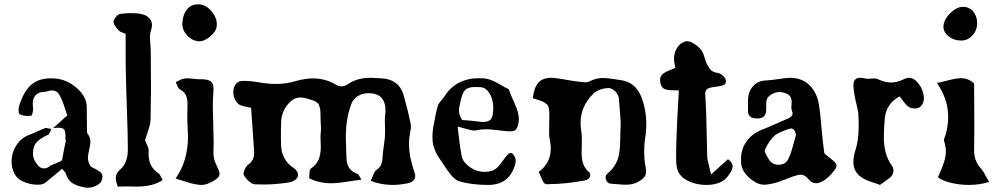

<svg xmlns="http://www.w3.org/2000/svg" viewBox="-20 -863 4661 896"><path d="M270 -75.2Q272.5 -71.3 279.3 -64.2Q286.1 -57.1 287.1 -54.2Q291.5 -37.1 300.3 -25.1Q309.1 -13.2 322.3 -5.9Q335.4 1.5 348.4 5.4Q361.3 9.3 378.9 12.2Q381.8 13.2 389.2 13.2Q410.6 13.2 431.4 2.2Q452.1 -8.8 455.1 -22.9Q458 -31.7 458 -39.1Q458 -51.8 447.8 -60.3Q437.5 -68.8 410.2 -82Q401.4 -85.4 395.8 -99.6Q390.1 -113.8 390.1 -127Q390.1 -138.7 396 -163.6Q401.9 -188.5 401.9 -200.2Q401.9 -222.7 387.2 -241.2Q386.2 -242.2 386.2 -244.1Q386.2 -264.6 385.5 -303.7Q384.8 -342.8 384.8 -362.8Q384.8 -412.6 336.7 -453.6Q288.6 -494.6 231 -497.1Q166.5 -500.5 128.9 -470.2Q91.3 -439.9 68.8 -367.2Q66.9 -359.4 66.9 -351.1Q66.9 -331.5 71.8 -330.1Q87.9 -321.8 109.9 -321.8Q118.7 -321.8 126 -323.2Q129.9 -325.7 132.8 -339.6Q135.7 -353.5 133.8 -363.8Q132.8 -368.7 132.8 -378.9Q132.8 -420.9 168.9 -432.1Q173.3 -433.6 184.6 -434.3Q195.8 -435.1 201.2 -437Q210.4 -440.9 222.2 -440.9Q247.1 -440.9 258.8 -417Q264.6 -406.7 269.8 -394Q274.9 -381.3 277.8 -373Q280.8 -364.7 286.4 -347.2Q292 -329.6 293.9 -323.2Q293.9 -322.8 291.5 -321Q289.1 -319.3 285.4 -316.7Q281.7 -314 279.8 -312Q272.9 -305.7 265.1 -298.6Q257.3 -291.5 246.6 -281.7Q235.8 -272 228 -265.1Q247.6 -267.1 252.9 -267.1Q274.9 -267.1 280.8 -256.8Q286.6 -246.6 285.2 -214.8Q285.2 -212.9 286.1 -209.5Q287.1 -206.1 287.1 -204.1Q280.3 -175.3 271 -124Q271 -120.1 270.8 -118.9Q270.5 -117.7 268.6 -115Q266.6 -112.3 260.7 -109.6Q254.9 -106.9 245.6 -102.8Q236.3 -98.6 219.2 -91.8Q218.3 -91.8 216.1 -90.6Q213.9 -89.4 213.9 -88.9Q200.7 -77.1 186 -77.1Q166.5 -77.1 153.8 -95.2Q133.8 -118.7 133.8 -147Q133.8 -181.2 151.6 -200Q169.4 -218.8 204.1 -233.9Q209.5 -236.3 214.1 -248.3Q218.8 -260.3 219.2 -261.2Q195.8 -267.1 190.9 -265.1Q178.2 -260.7 153.8 -249.5Q129.4 -238.3 117.2 -233.9Q79.6 -220.7 56.9 -185.5Q34.2 -150.4 34.2 -109.9Q34.2 -67.9 57.1 -38.1Q69.3 -22 98.4 -11.5Q127.4 -1 154.8 -1Q179.2 -1 190.9 -9.8Z M656.7 -208Q659.7 -218.8 667.5 -241.5Q675.3 -264.2 678.7 -278.1Q682.1 -292 682.6 -305.2Q684.6 -397 684.6 -442.9Q684.6 -472.7 684.1 -533.7Q683.6 -594.7 683.6 -626Q683.6 -635.7 681.6 -655.8Q679.7 -675.8 679.7 -687Q679.7 -708.5 685.5 -724.1Q689.5 -739.7 689.5 -745.1Q689.5 -763.7 676.5 -778.1Q663.6 -792.5 641.6 -796.9Q621.6 -801.8 591.8 -801.8Q563.5 -801.8 540.5 -797.9Q530.8 -796.4 520.3 -783.2Q509.8 -770 509.8 -759.8Q509.8 -747.1 534.7 -720.2Q538.6 -716.8 544.4 -713.9Q550.3 -710.9 557.1 -708.7Q564 -706.5 566.4 -705.1V-601.1Q566.4 -552.2 567.9 -501Q568.4 -460 572.5 -344.7Q576.7 -229.5 576.7 -166Q576.7 -101.1 539.6 -70.8Q520.5 -54.2 520.5 -33.2Q520.5 -16.1 529.8 7.8Q541 6.8 563.5 6.8Q572.3 6.8 590.3 7.3Q608.4 7.8 616.7 7.8Q695.3 7.8 738.8 -22.9Q735.8 -28.3 732.2 -36.1Q728.5 -43.9 726.1 -47.6Q723.6 -51.3 720.7 -53.2Q692.9 -71.8 682.1 -97.4Q671.4 -123 673.8 -158.2Q674.3 -166 671.1 -175Q668 -184.1 663.1 -193.8Q658.2 -203.6 656.7 -208Z M831.1 -758.8Q828.1 -728 849.9 -701.7Q871.6 -675.3 902.3 -670.9Q927.2 -666.5 957.8 -690.4Q988.3 -714.4 991.2 -740.2Q995.6 -772.5 971.7 -804.4Q947.8 -836.4 917 -841.8Q913.1 -842.8 903.3 -842.8Q873 -842.8 853.8 -820.6Q834.5 -798.3 831.1 -758.8ZM799.3 -29.8Q811 -26.4 831.1 -20Q851.1 -13.7 862.3 -10.3Q873.5 -6.8 889.2 -3.7Q904.8 -0.5 918 0Q935.1 0.5 955.6 -8.1Q976.1 -16.6 992.2 -29.8Q1004.4 -39.1 1004.4 -51.8Q1004.4 -58.1 1002 -65.2Q999.5 -72.3 994.9 -82Q990.2 -91.8 988.3 -96.2Q974.6 -124.5 976.1 -157.2Q977.1 -171.4 977.1 -200.2Q977.1 -227.1 975.1 -282.2Q973.1 -337.4 973.1 -366.2Q973.1 -400.4 976.1 -438Q979 -470.7 964.6 -482.4Q950.2 -494.1 914.1 -493.2Q903.3 -492.7 879.4 -495.6Q855.5 -498.5 843.3 -497.1Q837.9 -496.6 831.8 -494.6Q825.7 -492.7 821.8 -490.7Q817.9 -488.8 810.8 -485.1Q803.7 -481.4 800.3 -480Q800.8 -478.5 804 -471.2Q807.1 -463.9 808.6 -460.4Q810.1 -457 813.2 -452.4Q816.4 -447.8 819.3 -445.8Q840.8 -434.6 848.4 -416.7Q856 -398.9 855 -373Q855 -362.8 854.5 -343.8Q854 -324.7 854 -309.3Q854 -293.9 855 -280.8Q857.4 -235.8 857.4 -227.1Q857.4 -111.8 799.3 -29.8Z M1667 -24.9Q1662.6 -31.7 1658.2 -39.1Q1653.8 -46.4 1652.1 -48.8Q1650.4 -51.3 1647.9 -51.8Q1596.7 -68.8 1596.7 -127.9Q1596.7 -145 1595.2 -178.5Q1593.8 -211.9 1593.8 -229Q1593.8 -241.7 1595.7 -270Q1600.1 -326.2 1619.6 -377.9Q1627.9 -400.9 1649.9 -414.6Q1671.9 -428.2 1699.7 -428.2Q1719.2 -428.2 1734.9 -422.9Q1755.9 -416.5 1767.3 -397.2Q1778.8 -377.9 1778.8 -350.1Q1778.8 -336.9 1777.8 -331.1Q1775.9 -313.5 1775.9 -300.8Q1775.9 -294.4 1776.4 -282Q1776.9 -269.5 1776.9 -262.2V-240.2Q1776.9 -220.7 1771.5 -184.8Q1766.1 -148.9 1765.6 -132.8Q1764.6 -110.4 1759.3 -96.2Q1753.9 -82 1737.8 -70.8Q1731.9 -67.4 1727.8 -59.6Q1723.6 -51.8 1718.8 -39.1Q1713.9 -26.4 1710 -19Q1758.8 0 1812 0Q1844.7 0 1882.8 -7.8Q1898.9 -10.7 1908.4 -19.8Q1918 -28.8 1918 -43Q1918 -47.9 1913.6 -61Q1888.7 -131.8 1888.7 -191.9Q1888.7 -217.8 1895 -252Q1897.9 -260.7 1897.9 -271Q1897.9 -283.7 1889.6 -315.9Q1885.7 -337.4 1875 -376Q1864.3 -414.6 1862.8 -420.9Q1852.5 -456.5 1826.9 -475.6Q1801.3 -494.6 1765.6 -497.1Q1711.4 -500 1710.9 -500Q1647.9 -500 1606.9 -472.2Q1589.4 -460 1574.7 -460Q1561 -460 1546.9 -467.8Q1499 -497.1 1440.9 -497.1Q1405.3 -497.1 1360.8 -484.9Q1315.9 -471.2 1267.6 -471.2Q1230 -471.2 1187 -479Q1158.2 -484.4 1121.6 -485.8Q1098.6 -485.8 1090.8 -480Q1068.8 -464.8 1068.8 -432.1Q1068.8 -414.1 1077.1 -397.7Q1085.4 -381.3 1099.6 -373Q1106.4 -370.1 1114.7 -367.9Q1123 -365.7 1134 -363.5Q1145 -361.3 1151.9 -359.9Q1166 -160.2 1166 -155.8Q1168 -114.3 1137.7 -94.2Q1128.4 -86.9 1121.3 -70.1Q1114.3 -53.2 1117.7 -45.9Q1126 -30.8 1141.4 -17.1Q1156.7 -3.4 1169.9 -2.9Q1184.1 -2 1210 -2Q1265.6 -2 1325.7 -11.2Q1346.2 -14.2 1358.4 -23.9Q1370.6 -33.7 1370.6 -46.9Q1370.6 -66.4 1346.7 -82Q1322.8 -97.7 1309.8 -120.4Q1296.9 -143.1 1293.9 -162.8Q1291 -182.6 1291 -212.9V-255.9Q1291 -284.7 1292 -297.9Q1296.4 -354 1336.9 -390.1Q1356.4 -408.2 1381.8 -408.2Q1388.7 -408.2 1397.2 -406.7Q1405.8 -405.3 1411.4 -403.6Q1417 -401.9 1427.2 -398.7Q1437.5 -395.5 1441.9 -394Q1449.2 -392.1 1454.8 -387.9Q1460.4 -383.8 1463.9 -380.4Q1467.3 -377 1469.7 -368.9Q1472.2 -360.8 1473.4 -357.4Q1474.6 -354 1475.1 -343.3Q1475.6 -332.5 1475.6 -330.3Q1475.6 -328.1 1475.6 -315.9Q1475.6 -306.6 1476.8 -290Q1478 -273.4 1478 -265.1Q1478 -252 1477.1 -246.1Q1475.6 -234.4 1475.6 -220.2Q1475.6 -213.9 1476.3 -200.2Q1477.1 -186.5 1477.1 -180.2Q1477.1 -146 1468 -121.1Q1459 -96.2 1431.6 -77.1Q1427.2 -74.2 1425.5 -66.7Q1423.8 -59.1 1423.6 -46.9Q1423.3 -34.7 1422.9 -30.8Q1470.2 -7.8 1524.9 -7.8Q1545.4 -7.8 1568.6 -10.7Q1591.8 -13.7 1620.8 -18.3Q1649.9 -22.9 1667 -24.9Z M2115.7 -272Q2126.5 -270 2153.6 -262Q2180.7 -253.9 2192.4 -253.9Q2199.7 -253.9 2203.6 -254.9Q2222.7 -259.8 2249.5 -259.8Q2269 -259.8 2305.4 -255.1Q2341.8 -250.5 2358.4 -250Q2375 -250 2382.8 -254.6Q2390.6 -259.3 2395.5 -272.9Q2401.4 -291 2401.4 -308.1Q2401.4 -336.9 2380.1 -383.5Q2358.9 -430.2 2355.5 -443.8Q2355.5 -444.3 2354.5 -445.3Q2353.5 -446.3 2353.5 -446.8Q2345.7 -449.7 2307.4 -472.2Q2269 -494.6 2240.7 -497.1Q2231.9 -498 2215.3 -498Q2108.4 -498 2054.7 -414.1Q2051.3 -408.2 2038.8 -393.8Q2026.4 -379.4 2023.4 -370.1Q2014.6 -341.3 2002.4 -272Q1997.1 -243.7 1998.5 -211.9Q1999 -190.9 2007.1 -169.2Q2015.1 -147.5 2023.7 -134Q2032.2 -120.6 2048.1 -97.9Q2064 -75.2 2070.3 -64.9Q2100.6 -22 2126.5 -16.1Q2182.1 0 2258.3 0Q2361.3 0 2385.7 -103Q2386.7 -106 2386.7 -113.8Q2386.7 -120.1 2383.3 -128.9Q2375 -147.5 2364.7 -148.9H2362.3Q2354.5 -148.9 2342.8 -134.8Q2338.9 -129.9 2324 -109.4Q2309.1 -88.9 2299.3 -80.1Q2278.8 -61 2242.7 -61Q2204.6 -61 2174.3 -82Q2142.1 -105 2135.7 -129.9Q2132.3 -145 2129.4 -163.6Q2126.5 -182.1 2124.8 -195.6Q2123 -209 2120.1 -233.6Q2117.2 -258.3 2115.7 -272ZM2135.7 -303.2Q2135.3 -304.2 2131.6 -312Q2127.9 -319.8 2126.5 -323.7Q2125 -327.6 2123.3 -334.7Q2121.6 -341.8 2121.6 -348.1Q2121.6 -358.4 2127.4 -382.8Q2136.2 -426.8 2149.7 -441.9Q2163.1 -457 2196.8 -457Q2213.9 -457 2223.6 -456.1Q2246.6 -454.6 2262.9 -429.7Q2279.3 -404.8 2281.7 -368.2V-356Q2281.7 -322.3 2271.7 -308.1Q2261.7 -293.9 2236.3 -293.9Q2220.2 -293.9 2211.4 -295.9Q2198.2 -298.3 2135.7 -303.2Z M2494.1 -61Q2512.7 -16.1 2518.1 -9.8Q2524.9 -1.5 2541.5 -3.4Q2542.5 -3.9 2543.5 -3.9Q2616.2 -3.9 2704.1 -20Q2717.8 -21.5 2726.1 -28.8Q2734.4 -36.1 2734.4 -45.9Q2734.4 -58.1 2721.2 -66.9Q2694.3 -93.8 2694.3 -147Q2694.3 -156.7 2694.8 -177Q2695.3 -197.3 2695.3 -208Q2695.3 -238.3 2691.4 -261.2Q2689.5 -271 2689.5 -290Q2689.5 -364.7 2745.1 -421.9Q2756.3 -436 2778.6 -444.1Q2800.8 -452.1 2822.3 -452.1Q2840.8 -449.2 2855 -432.4Q2869.1 -415.5 2869.1 -391.1Q2869.6 -380.9 2873 -342.8Q2876.5 -304.7 2876.5 -284.2Q2876.5 -265.6 2875.5 -257.8Q2875 -245.6 2874.5 -222.7Q2874 -199.7 2873.5 -185.5Q2873 -171.4 2870.1 -150.9Q2867.2 -130.4 2861.3 -115.5Q2855.5 -100.6 2843.8 -83.7Q2832 -66.9 2815.4 -53.2Q2806.2 -46.9 2806.2 -35.2Q2806.2 -24.9 2812.3 -16.4Q2818.4 -7.8 2828.1 -5.9Q2838.4 -5.4 2862.8 -3.2Q2887.2 -1 2900.4 -1Q2938 -1 2962.4 -17.1Q2980 -27.3 2987.5 -37.6Q2995.1 -47.9 2995.1 -63Q2995.1 -68.4 2993.2 -80.1Q2986.3 -114.7 2986.3 -157.2Q2986.3 -199.2 2993.2 -233.9Q2996.1 -259.8 2996.1 -284.2Q2996.1 -348.1 2975.1 -404.8Q2947.8 -479 2879.4 -488.8Q2871.6 -489.7 2841.1 -494.4Q2810.5 -499 2794.4 -499Q2763.2 -499 2734.4 -484.9Q2725.6 -479 2709.5 -479Q2707.5 -479 2681.2 -481.9Q2663.1 -483.4 2625.5 -490.2Q2587.9 -497.1 2567.4 -499Q2562.5 -500 2552.2 -500Q2512.7 -500 2492.2 -476.8Q2471.7 -453.6 2466.3 -404.8Q2471.7 -402.3 2484.4 -398.9Q2501 -393.6 2509.5 -390.4Q2518.1 -387.2 2525.9 -381.1Q2533.7 -375 2536.4 -371.6Q2539.1 -368.2 2541.3 -357.4Q2543.5 -346.7 2543.5 -338.6Q2543.5 -330.6 2543.5 -311Q2543.5 -310.5 2542.7 -268.1Q2542 -225.6 2543.5 -224.1Q2550.3 -190.9 2550.3 -169.9Q2550.3 -102.1 2494.1 -61Z M3147.9 -440.9Q3140.6 -306.2 3140.1 -296.9Q3135.3 -182.1 3135.3 -159.2V-125Q3135.3 -85.4 3143.1 -65.9Q3156.2 -35.2 3193.6 -17.6Q3231 0 3275.4 0Q3347.2 0 3377.9 -42Q3379.4 -43.9 3384.3 -51.3Q3389.2 -58.6 3391.6 -62.5Q3394 -66.4 3396.5 -73.2Q3398.9 -80.1 3398.9 -85.9Q3398.9 -105.5 3377 -120.1Q3367.2 -110.8 3298.3 -48.8Q3295.4 -62.5 3290.8 -80.6Q3286.1 -98.6 3283.4 -110.8Q3280.8 -123 3280.3 -133.8Q3279.3 -159.2 3277.6 -250.7Q3275.9 -342.3 3272.9 -391.1Q3271 -417.5 3271 -421.9Q3271 -442.4 3281.5 -448.7Q3292 -455.1 3327.1 -459Q3337.9 -460.4 3343.3 -461.7Q3348.6 -462.9 3356 -465.8Q3363.3 -468.8 3366 -474.6Q3368.7 -480.5 3367.2 -488.8Q3365.7 -499 3353.3 -510.3Q3340.8 -521.5 3329.1 -522.9Q3316.9 -524.4 3308.1 -528.6Q3299.3 -532.7 3292.7 -541.7Q3286.1 -550.8 3283 -556.4Q3279.8 -562 3273.9 -575.2Q3272 -580.1 3267.8 -594.5Q3263.7 -608.9 3260.3 -616.2Q3249 -639.6 3222.9 -656.7Q3196.8 -673.8 3179.2 -669.9Q3152.8 -662.6 3137.9 -637Q3123 -611.3 3126 -577.1Q3126.5 -573.2 3127.2 -568.4Q3127.9 -563.5 3129.4 -557.1Q3130.9 -550.8 3131.3 -546.9Q3125.5 -543.5 3103 -534.4Q3080.6 -525.4 3070.3 -515.4Q3060.1 -505.4 3060.1 -487.8Q3060.1 -484.9 3062 -475.1Q3066.9 -454.1 3080.3 -448Q3093.8 -441.9 3118.2 -441.9Q3138.2 -441.9 3147.9 -440.9Z M3807.6 -332Q3807.1 -334 3804.2 -356.4Q3801.3 -378.9 3798.8 -390.1Q3784.7 -443.8 3750.5 -471.9Q3716.3 -500 3666 -500Q3653.3 -500 3615.7 -494.4Q3578.1 -488.8 3558.6 -487.8Q3518.1 -487.3 3494.4 -461.2Q3470.7 -435.1 3470.7 -392.1V-356.9Q3468.3 -332.5 3478.5 -321.3Q3488.8 -310.1 3515.6 -310.1Q3555.7 -310.1 3555.7 -353V-373Q3555.7 -386.2 3556.6 -392.1Q3559.6 -411.1 3582 -423.6Q3604.5 -436 3625 -433.1Q3653.3 -429.2 3665.3 -415.8Q3677.2 -402.3 3673.8 -375Q3673.8 -373 3673.3 -368.2Q3672.9 -363.3 3672.9 -360.8Q3672.9 -352.5 3675.8 -345.2Q3678.7 -337.9 3678.7 -333Q3678.7 -320.3 3659.7 -311Q3643.6 -304.2 3602.5 -285.9Q3561.5 -267.6 3538.6 -258.8Q3490.2 -240.2 3464.1 -203.6Q3438 -167 3438 -119.1Q3438 -104 3439 -97.2Q3443.4 -62.5 3478.5 -31.7Q3513.7 -1 3545.9 -1Q3561 -1 3580.6 -5.4Q3600.1 -9.8 3611.8 -13.7Q3623.5 -17.6 3649.4 -27.6Q3675.3 -37.6 3681.6 -40Q3706.1 -47.9 3715.8 -47.9Q3736.8 -47.9 3752.9 -26.9Q3768.1 -7.8 3788.6 -7.8Q3803.2 -7.8 3821.8 -19Q3841.3 -30.8 3858.9 -49.8Q3860.4 -52.2 3868.4 -61.8Q3876.5 -71.3 3880.1 -77.9Q3883.8 -84.5 3883.8 -89.8Q3883.8 -95.2 3879.9 -100.8Q3876 -106.4 3871.6 -110.4Q3867.2 -114.3 3859.6 -120.4Q3852.1 -126.5 3848.6 -129.9Q3846.2 -132.3 3840.6 -136Q3835 -139.6 3831.3 -143.1Q3827.6 -146.5 3826.7 -149.9Q3820.3 -191.9 3814.5 -257.6Q3808.6 -323.2 3807.6 -332ZM3694.8 -233.9Q3691.4 -222.2 3685.3 -199.2Q3679.2 -176.3 3673.6 -158.2Q3668 -140.1 3660.6 -125Q3647.9 -94.2 3612.8 -94.2Q3581.5 -94.2 3566.9 -121.1Q3565.4 -123.5 3561.5 -130.1Q3557.6 -136.7 3555.9 -139.9Q3554.2 -143.1 3551.3 -149.4Q3548.3 -155.8 3548.8 -158Q3549.3 -160.2 3549.8 -165Q3569.8 -207.5 3596.7 -231.9Q3610.4 -243.7 3660.6 -261.2Q3668.5 -263.2 3670.9 -263.2Q3689 -263.2 3694.8 -233.9Z M4086.4 0Q4115.7 -21.5 4122.6 -25.9Q4149.4 -42.5 4149.4 -66.9Q4149.4 -81.1 4139.2 -94.2Q4104.5 -143.6 4104.5 -224.1Q4104.5 -250.5 4108.4 -304.2Q4113.3 -378.9 4178.2 -413.1Q4182.6 -408.2 4191.7 -395.8Q4200.7 -383.3 4207.8 -375.5Q4214.8 -367.7 4223.1 -362.8Q4231.9 -356.9 4249.5 -356.9Q4269.5 -356.9 4280.5 -370.8Q4291.5 -384.8 4291.5 -405.8Q4291.5 -428.7 4276.4 -458Q4251 -500 4222.2 -500Q4210.9 -500 4195.3 -492.2Q4166.5 -478 4138.2 -478Q4109.9 -478 4077.1 -493.2Q4070.8 -497.1 4058.6 -497.1Q4055.7 -497.1 4040 -495.8Q4024.4 -494.6 4021.5 -496.1Q4003.9 -500 3994.1 -500Q3970.2 -500 3964.4 -480Q3962.4 -470.2 3962.4 -463.9Q3962.4 -457 3963.4 -449.2Q3964.4 -441.4 3966.1 -431.6Q3967.8 -421.9 3968.3 -417Q3970.2 -403.3 3976.8 -376.5Q3983.4 -349.6 3985.4 -335.9Q3987.3 -301.8 3987.3 -284.2Q3987.3 -277.8 3986.8 -264.2Q3986.3 -250.5 3986.3 -243.2Q3982.9 -196.8 3973.1 -166Q3962.4 -132.8 3962.4 -107.9Q3962.4 -72.8 3984.1 -49.3Q4005.9 -25.9 4051.3 -12.2Q4056.2 -10.7 4061.5 -9Q4066.9 -7.3 4074.2 -4.6Q4081.5 -2 4086.4 0Z M4464.8 -673.8Q4496.6 -673.8 4518.3 -697.8Q4540 -721.7 4540 -754.9Q4540 -787.6 4521.5 -809.3Q4502.9 -831.1 4474.1 -831.1Q4443.8 -831.1 4413.3 -800.3Q4382.8 -769.5 4382.8 -737.8Q4382.8 -711.9 4407.5 -692.9Q4432.1 -673.8 4464.8 -673.8ZM4595.7 -14.2Q4590.3 -22.9 4583 -36.9Q4575.7 -50.8 4569.8 -60.3Q4564 -69.8 4557.1 -77.1Q4524.4 -114.3 4525.9 -163.1Q4526.9 -196.3 4526.9 -263.2Q4526.9 -296.4 4526.4 -366.2Q4525.9 -436 4525.9 -473.1Q4501 -498 4463.9 -498Q4443.8 -498 4404.8 -488Q4365.7 -478 4352.1 -476.1Q4404.8 -400.4 4404.8 -317.9Q4404.8 -273.4 4392.1 -231.9Q4391.6 -231 4388.4 -222.4Q4385.3 -213.9 4385.5 -212.9Q4385.7 -211.9 4385.7 -205.1Q4394 -177.7 4394 -158.2Q4394 -146 4392.1 -133.5Q4390.1 -121.1 4385.3 -106.4Q4380.4 -91.8 4377.4 -83.7Q4374.5 -75.7 4366.7 -57.9Q4358.9 -40 4356.9 -35.2Q4379.9 -19 4419.4 -9.5Q4459 0 4502 0Q4552.2 0 4595.7 -14.2Z"/></svg>

Font: Sonetni venez
Style: Regular
Weight: 400
Designer: Alja Herlah
Foundry: Type Salon
Version: Version 1.000;hotconv 1.0.109;makeotfexe 2.5.65596